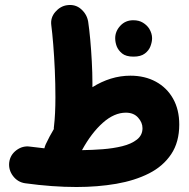

<svg xmlns="http://www.w3.org/2000/svg" viewBox="-20 -686 759 773"><path d="M17.1 -32.2Q21 -62.5 46.1 -81.3Q71.3 -100.1 101.1 -95.7Q130.9 -91.8 158.7 -88.9Q160.6 -97.2 164.1 -105Q179.2 -137.2 196.8 -166.5Q196.3 -171.4 197.3 -177.2Q203.1 -225.6 203.1 -294.9Q203.1 -348.1 200.7 -403.8Q198.2 -459.5 194.3 -507.3Q190.4 -555.2 186.5 -584.5Q182.6 -614.7 202.6 -637.9Q222.7 -661.1 249.5 -665Q283.2 -669.9 306.6 -649.2Q330.1 -628.4 335 -598.6Q339.4 -569.3 343.3 -526.9Q347.2 -484.4 349.6 -438.5Q352.1 -392.6 352.1 -352.5Q352.1 -343.3 352.1 -335Q387.7 -357.4 426.3 -369.4Q464.8 -381.3 504.9 -381.3Q563 -381.3 607.4 -357.2Q651.9 -333 676.8 -288.8Q701.7 -244.6 701.7 -184.6Q701.7 -113.8 669.2 -65.2Q636.7 -16.6 579.8 12.2Q522.9 41 448 54Q373 66.9 288.1 66.9Q191.4 66.9 81.1 51.8Q51.3 47.4 32.5 22.7Q13.7 -2 17.1 -32.2ZM486.8 -232.4Q439.9 -232.4 394 -191.7Q348.1 -150.9 310.1 -81.5Q350.6 -82 393.1 -85.2Q435.5 -88.4 472.2 -97.4Q508.8 -106.4 531.2 -124Q553.7 -141.6 553.7 -169.9Q553.7 -192.9 535.9 -212.6Q518.1 -232.4 486.8 -232.4ZM443.8 -532.2Q443.8 -560.1 464.4 -582.3Q484.9 -604.5 516.6 -604.5Q539.6 -604.5 555.4 -594.7Q571.3 -585 580.6 -570.8Q592.3 -551.3 592.3 -532.2Q592.3 -517.6 585.9 -500.2Q579.6 -482.9 563.2 -470.5Q546.9 -458 517.6 -458Q487.3 -458 471.7 -470.7Q456.1 -483.4 449.7 -500Q443.8 -516.1 443.8 -532.2Z"/></svg>

Font: Mikhak-DS2-FD ExtraBold
Style: Regular
Weight: 800
Designer: Amin Abedi
Version: Version 3.2